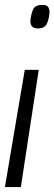

<svg xmlns="http://www.w3.org/2000/svg" viewBox="-61 -558 222 783"><path d="M97 -273 24 205H-41L40 -273ZM141 -507Q139 -480 130 -461Q121 -442 94 -442Q62 -442 63 -473Q65 -499 73.5 -518.5Q82 -538 111 -538Q128 -538 134.5 -530.5Q141 -523 141 -507Z"/></svg>

Font: Georama ExtraCondensed
Style: Italic
Weight: 400
Width: 2
Italic angle: -9°
Designer: Jean-Baptiste Levee
Foundry: Production Type
Version: Version 1.000